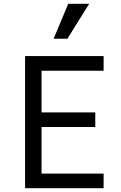

<svg xmlns="http://www.w3.org/2000/svg" viewBox="-20 -997 640 1017"><path d="M112.8 0H528.8V-77.6H200V-324.2H484.6V-401.8H200V-622.4H528.8V-700H112.8ZM452.4 -977H341.4L264.2 -792H337.2Z"/></svg>

Font: CommitMonoV142 ExtLt
Style: Regular
Weight: 200
Monospace: yes
Designer: Eigil Nikolajsen
Foundry: Eigil Nikolajsen
Version: Version 1.142